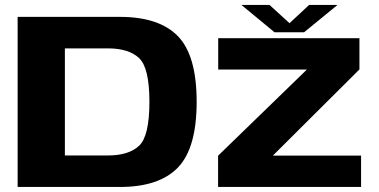

<svg xmlns="http://www.w3.org/2000/svg" viewBox="-20 -742 1506 762"><path d="M50 0V-675H456Q611.5 -675 686 -598.5Q760.5 -522 760.5 -338Q760.5 -154 686 -77Q611.5 0 456 0ZM237.5 -125H408Q491 -125 532 -163.5Q573 -202 573 -338Q573 -473 532 -511.5Q491 -550 408 -550H237.5ZM845.5 0V-124L1198 -466H846V-590.5H1406.5V-466.5L1063 -124.5H1413V0ZM1069.5 -614 938 -722.5H1049.5L1129 -650L1207 -722.5H1319.5L1187 -614Z"/></svg>

Font: Anybody ExtraExpanded Regular
Style: Bold
Weight: 700
Width: 8
Designer: Tyler Finck
Foundry: Etcetera Type Company
Version: Version 1.010; ttfautohint (v1.8.3) -l 8 -r 50 -G 200 -x 14 